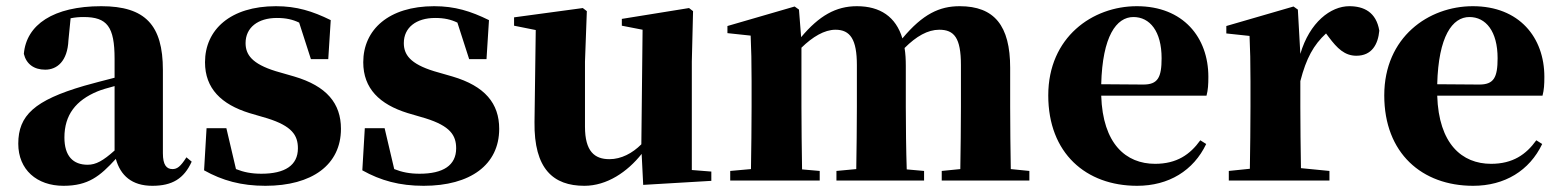

<svg xmlns="http://www.w3.org/2000/svg" viewBox="-20 -583 5041 620"><path d="M350 -97C313 -64 290 -51 263 -51C216 -51 188 -79 188 -139C188 -212 225 -259 295 -288C307 -293 327 -299 350 -305ZM136 -504 152 -510ZM582 -75C563 -45 552 -37 537 -37C518 -37 506 -50 506 -88V-357C506 -502 449 -563 307 -563C152 -563 65 -503 57 -409C65 -376 90 -358 126 -358C164 -358 198 -385 201 -453L208 -524C223 -527 236 -528 250 -528C326 -528 350 -497 350 -393V-332C315 -323 280 -314 252 -306C91 -259 39 -210 39 -119C39 -35 99 17 185 17C265 17 303 -14 354 -70C369 -16 406 17 472 17C536 17 574 -6 599 -61Z M871 -353C793 -377 773 -407 773 -444C773 -494 813 -525 874 -525C904 -525 925 -520 946 -510L984 -392H1040L1048 -518C989 -547 938 -563 871 -563C724 -563 642 -487 642 -382C642 -297 695 -246 785 -218L843 -201C923 -176 942 -146 942 -104C942 -49 900 -22 824 -22C792 -22 767 -27 742 -37L711 -169H647L639 -33C698 0 759 17 837 17C988 17 1081 -51 1081 -167C1081 -249 1035 -305 930 -336Z M1382 -353C1304 -377 1284 -407 1284 -444C1284 -494 1324 -525 1385 -525C1415 -525 1436 -520 1457 -510L1495 -392H1551L1559 -518C1500 -547 1449 -563 1382 -563C1235 -563 1153 -487 1153 -382C1153 -297 1206 -246 1296 -218L1354 -201C1434 -176 1453 -146 1453 -104C1453 -49 1411 -22 1335 -22C1303 -22 1278 -27 1253 -37L1222 -169H1158L1150 -33C1209 0 1270 17 1348 17C1499 17 1592 -51 1592 -167C1592 -249 1546 -305 1441 -336Z M2214 -34V-384L2218 -547L2205 -557L1988 -522V-500L2055 -487L2051 -117C2022 -88 1986 -69 1948 -69C1900 -69 1869 -94 1869 -174V-384L1875 -547L1862 -557L1640 -527V-500L1710 -486L1706 -189C1704 -37 1767 17 1867 17C1940 17 2006 -28 2052 -86L2057 14L2277 1V-29Z M3244 -37C3243 -94 3242 -179 3242 -238V-364C3242 -500 3191 -563 3079 -563C3014 -563 2960 -538 2894 -459C2873 -529 2822 -563 2747 -563C2679 -563 2625 -532 2567 -463L2560 -552L2546 -562L2329 -499V-476L2404 -468C2406 -419 2407 -387 2407 -321V-238C2407 -182 2406 -96 2405 -37L2338 -31V0H2627V-31L2570 -36C2569 -95 2568 -182 2568 -238V-429C2604 -464 2642 -487 2678 -487C2726 -487 2747 -455 2747 -373V-238C2747 -180 2746 -95 2745 -37L2681 -31V0H2964V-31L2908 -36C2906 -94 2905 -179 2905 -238V-370C2905 -391 2904 -410 2901 -428C2939 -466 2976 -487 3013 -487C3061 -487 3083 -461 3083 -373V-238C3083 -180 3082 -95 3081 -37L3021 -31V0H3304V-31Z M3536 -311C3540 -466 3585 -528 3640 -528C3693 -528 3731 -482 3731 -395C3731 -333 3719 -310 3672 -310ZM3856 -130C3823 -84 3780 -54 3710 -54C3616 -54 3541 -118 3536 -274H3876C3881 -293 3882 -310 3882 -335C3882 -462 3801 -563 3651 -563C3508 -563 3365 -463 3365 -275C3365 -88 3487 17 3652 17C3754 17 3834 -32 3875 -118Z M4171 -552 4157 -562 3940 -499V-475L4015 -467C4017 -419 4018 -386 4018 -321V-238C4018 -182 4017 -96 4016 -38L3948 -31V0H4273V-31L4181 -40C4180 -99 4179 -183 4179 -238V-321C4198 -395 4222 -438 4262 -475L4271 -463C4298 -427 4322 -403 4360 -403C4410 -403 4430 -440 4434 -484C4424 -544 4384 -563 4337 -563C4277 -563 4209 -511 4179 -409Z M4621 -311C4625 -466 4670 -528 4725 -528C4778 -528 4816 -482 4816 -395C4816 -333 4804 -310 4757 -310ZM4941 -130C4908 -84 4865 -54 4795 -54C4701 -54 4626 -118 4621 -274H4961C4966 -293 4967 -310 4967 -335C4967 -462 4886 -563 4736 -563C4593 -563 4450 -463 4450 -275C4450 -88 4572 17 4737 17C4839 17 4919 -32 4960 -118Z"/></svg>

Font: Noto Serif TC Black
Style: Regular
Weight: 900
Version: Version 1.001;PS 1.001;hotconv 16.6.54;makeotf.lib2.5.65590